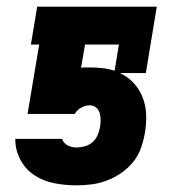

<svg xmlns="http://www.w3.org/2000/svg" viewBox="-20 -550 540 578"><path d="M210 8Q176 8 143 1.5Q110 -5 83.5 -22.5Q57 -40 41.5 -69Q26 -98 26 -131V-132H167Q171 -119 183.5 -112.5Q196 -106 210 -106Q222 -106 235 -109.5Q248 -113 258 -121.5Q268 -130 273.5 -142.5Q279 -155 281 -167Q283 -178 283 -189Q283 -200 280 -210Q277 -220 269 -226.5Q261 -233 250 -233Q237 -233 224.5 -226Q212 -219 205 -207H63L98 -416H73L92 -530H452L419 -330H341Q365 -319 382.5 -300Q400 -281 409.5 -256.5Q419 -232 420 -204.5Q421 -177 416 -149Q412 -126 404 -103.5Q396 -81 380.5 -62Q365 -43 344.5 -29Q324 -15 301.5 -6.5Q279 2 256 5Q233 8 210 8ZM325 -337 338 -416H236L224 -346Q231 -347 237 -347Q243 -347 250 -347Q269 -347 288 -345Q307 -343 325 -337Z"/></svg>

Font: Iosevka Curly Slab HvObl
Style: Regular
Weight: 900
Italic angle: -9°
Monospace: yes
Designer: Belleve Invis
Foundry: Belleve Invis
Version: Version 11.1.0; ttfautohint (v1.8.3)